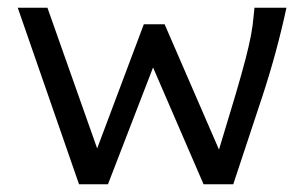

<svg xmlns="http://www.w3.org/2000/svg" viewBox="-20 -477 790 498"><path d="M185 1 26 -457H103L232 -92L353 -414H407L548 -89Q574 -174 590.5 -230Q607 -286 616.5 -322.5Q626 -359 631 -385.5Q636 -412 638 -437L640 -457H723Q698 -341 660.5 -227Q623 -113 585 1H508L377 -302L260 1Z"/></svg>

Font: Inconsolata ExtraExpanded
Style: Regular
Weight: 400
Width: 8
Monospace: yes
Designer: Raph Levien, Cyreal, Brenton Simpson
Foundry: Raph Levien, Cyreal, Google
Version: Version 3.001; ttfautohint (v1.8.2.53-6de2)